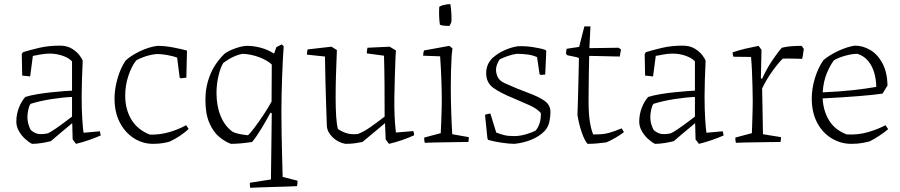

<svg xmlns="http://www.w3.org/2000/svg" viewBox="-20 -678 4300 917"><path d="M223 -4Q205 1 180 5Q155 9 133 9Q117 1 99.5 -15Q82 -31 70 -52.5Q58 -74 58 -97Q58 -132 70.5 -164Q83 -196 101 -215Q126 -223 160 -228.5Q194 -234 228.5 -237.5Q263 -241 289 -243Q315 -245 324 -245V-385Q308 -402 278.5 -412Q249 -422 217 -422Q196 -422 175 -418Q154 -414 137 -411L124 -313L86 -317L84 -420L90 -429Q123 -439 167 -449.5Q211 -460 266 -460Q300 -460 323.5 -445.5Q347 -431 360 -413.5Q373 -396 375 -387Q373 -349 371.5 -300Q370 -251 370 -218Q370 -156 373 -109Q376 -62 379 -44L457 -51L461 -31Q436 -20 406 -9.5Q376 1 343 9L327 -12L325 -89H324Q297 -67 270 -44Q243 -21 223 -4ZM127 -57Q143 -43 160 -39Q177 -35 208 -41Q220 -46 243.5 -62Q267 -78 290 -95.5Q313 -113 324 -121V-215Q279 -213 224.5 -204.5Q170 -196 126 -182Q119 -173 115 -154Q111 -135 111 -120Q111 -99 116.5 -82Q122 -65 127 -57Z M711 9Q662 9 620 -17.5Q578 -44 552.5 -92.5Q527 -141 527 -208Q527 -252 541 -302Q555 -352 580 -389Q606 -413 649 -433.5Q692 -454 732 -459Q768 -459 806.5 -451.5Q845 -444 872 -437L873 -433L870 -307L842 -304L838 -308L826 -403Q807 -410 779.5 -415Q752 -420 731 -420Q704 -418 677 -409.5Q650 -401 630 -389Q607 -359 592.5 -314Q578 -269 578 -221Q578 -156 607.5 -107Q637 -58 696 -35Q744 -34 788.5 -47Q833 -60 869 -80L881 -62Q842 -26 791 -2Q779 2 758 5.5Q737 9 711 9Z M1175 219Q1174 213 1173.5 206.5Q1173 200 1173 195L1274 179L1278 -137L1272 -140Q1252 -103 1228.5 -64Q1205 -25 1184 0Q1160 4 1133 6.5Q1106 9 1083 9Q1057 0 1028.5 -23Q1000 -46 980.5 -89.5Q961 -133 961 -202Q961 -264 983.5 -320Q1006 -376 1052 -421Q1072 -436 1105 -447.5Q1138 -459 1161 -459Q1192 -459 1225.5 -450Q1259 -441 1289 -422L1300 -453L1326 -466L1335 -457Q1333 -432 1331 -394.5Q1329 -357 1327.5 -313.5Q1326 -270 1325 -226.5Q1324 -183 1324 -147Q1324 -98 1325 -39.5Q1326 19 1327.5 74.5Q1329 130 1330 167L1401 185Q1401 192 1400.5 198.5Q1400 205 1398 211Q1383 212 1352 213Q1321 214 1285 215Q1249 216 1218.5 217Q1188 218 1175 219ZM1164 -32Q1175 -41 1196 -69Q1217 -97 1239.5 -131Q1262 -165 1277 -193L1278 -370Q1255 -391 1217.5 -405Q1180 -419 1140 -421Q1096 -414 1047 -378Q1034 -359 1024 -318Q1014 -277 1014 -234Q1014 -172 1033.5 -124.5Q1053 -77 1089 -50Q1103 -42 1123.5 -38Q1144 -34 1164 -32Z M1629 9Q1593 2 1567.5 -23.5Q1542 -49 1541 -78Q1540 -113 1538 -166Q1536 -219 1534.5 -281.5Q1533 -344 1532 -408L1446 -417Q1446 -430 1449 -442L1563 -455L1589 -439L1588 -411Q1586 -366 1584.5 -314.5Q1583 -263 1583 -213Q1583 -163 1585.5 -123Q1588 -83 1594 -62Q1618 -46 1640 -40.5Q1662 -35 1689 -38Q1716 -48 1747 -69.5Q1778 -91 1817 -121Q1817 -197 1816.5 -272Q1816 -347 1814 -412L1732 -423Q1732 -429 1732.5 -435.5Q1733 -442 1735 -450L1841 -455L1871 -437L1869 -405Q1865 -306 1863.5 -212.5Q1862 -119 1871 -45L1954 -52Q1958 -42 1958 -32Q1932 -20 1902 -9.5Q1872 1 1838 9L1822 -12L1819 -84V-90Q1789 -65 1763 -43Q1737 -21 1711 0Q1692 4 1673.5 6.5Q1655 9 1629 9Z M2009 4Q2007 -2 2006.5 -8Q2006 -14 2006 -21L2085 -42Q2086 -61 2087 -88.5Q2088 -116 2089 -144.5Q2090 -173 2090 -193Q2090 -239 2088 -296.5Q2086 -354 2082 -409L2001 -412Q2001 -425 2005 -437L2126 -459L2141 -447L2137 -411Q2135 -377 2134 -337.5Q2133 -298 2133 -264Q2133 -207 2135 -145Q2137 -83 2140 -37L2219 -23Q2219 -18 2218.5 -11.5Q2218 -5 2217 0Q2204 0 2176 0.5Q2148 1 2115 1.5Q2082 2 2053 2.5Q2024 3 2009 4ZM2081 -560Q2075 -601 2078 -646Q2090 -653 2104 -655Q2111 -657 2117.5 -657.5Q2124 -658 2131 -658Q2135 -635 2136 -608Q2137 -581 2136 -575Q2136 -572 2131.5 -563Q2127 -554 2126 -554Q2120 -554 2105 -555Q2090 -556 2081 -560Z M2437 9Q2413 9 2375.5 3.5Q2338 -2 2311 -10L2308 -17L2297 -124L2298 -131L2322 -136L2350 -45Q2368 -38 2387 -33Q2406 -28 2433 -28Q2463 -28 2492 -36.5Q2521 -45 2539 -55Q2565 -88 2563 -138Q2547 -158 2508.5 -175.5Q2470 -193 2434 -208Q2370 -234 2336 -258.5Q2302 -283 2302 -329Q2302 -348 2308.5 -365.5Q2315 -383 2332 -401Q2360 -425 2390.5 -438.5Q2421 -452 2452 -457Q2486 -459 2525.5 -453Q2565 -447 2586 -439L2589 -433L2584 -322L2562 -320L2557 -324L2545 -405Q2526 -414 2501 -417.5Q2476 -421 2447 -421Q2427 -418 2404 -410Q2381 -402 2366 -394Q2359 -383 2354 -370.5Q2349 -358 2349 -345Q2349 -326 2358 -308.5Q2367 -291 2392 -280Q2452 -253 2501.5 -235Q2551 -217 2580 -197Q2609 -177 2609 -143Q2609 -122 2604 -97Q2599 -72 2581 -52Q2554 -25 2516 -10Q2478 5 2437 9Z M2786 9Q2771 -8 2757.5 -48.5Q2744 -89 2738 -129Q2739 -162 2740.5 -209Q2742 -256 2743 -307Q2744 -358 2745 -401Q2736 -405 2717 -408.5Q2698 -412 2690 -414L2683 -422L2686 -445L2746 -454L2771 -552H2800L2795 -448L2934 -450L2946 -442L2940 -408Q2932 -408 2913 -408.5Q2894 -409 2871 -409.5Q2848 -410 2827 -410.5Q2806 -411 2794 -411Q2793 -379 2792.5 -336.5Q2792 -294 2791.5 -255.5Q2791 -217 2791 -196Q2791 -139 2796.5 -101Q2802 -63 2813 -36Q2858 -35 2887 -43Q2916 -51 2949 -65L2960 -47Q2942 -33 2919.5 -20Q2897 -7 2876 2Q2852 5 2831.5 7Q2811 9 2786 9Z M3198 -4Q3180 1 3155 5Q3130 9 3108 9Q3092 1 3074.5 -15Q3057 -31 3045 -52.5Q3033 -74 3033 -97Q3033 -132 3045.5 -164Q3058 -196 3076 -215Q3101 -223 3135 -228.5Q3169 -234 3203.5 -237.5Q3238 -241 3264 -243Q3290 -245 3299 -245V-385Q3283 -402 3253.5 -412Q3224 -422 3192 -422Q3171 -422 3150 -418Q3129 -414 3112 -411L3099 -313L3061 -317L3059 -420L3065 -429Q3098 -439 3142 -449.5Q3186 -460 3241 -460Q3275 -460 3298.5 -445.5Q3322 -431 3335 -413.5Q3348 -396 3350 -387Q3348 -349 3346.5 -300Q3345 -251 3345 -218Q3345 -156 3348 -109Q3351 -62 3354 -44L3432 -51L3436 -31Q3411 -20 3381 -9.5Q3351 1 3318 9L3302 -12L3300 -89H3299Q3272 -67 3245 -44Q3218 -21 3198 -4ZM3102 -57Q3118 -43 3135 -39Q3152 -35 3183 -41Q3195 -46 3218.5 -62Q3242 -78 3265 -95.5Q3288 -113 3299 -121V-215Q3254 -213 3199.5 -204.5Q3145 -196 3101 -182Q3094 -173 3090 -154Q3086 -135 3086 -120Q3086 -99 3091.5 -82Q3097 -65 3102 -57Z M3495 4Q3493 -2 3492.5 -8Q3492 -14 3492 -21L3571 -42Q3572 -78 3573.5 -118.5Q3575 -159 3575 -197Q3575 -225 3574 -261.5Q3573 -298 3571.5 -336Q3570 -374 3567 -406L3483 -407Q3479 -416 3479 -428Q3508 -438 3540 -445.5Q3572 -453 3603 -459L3617 -440L3614 -304L3620 -302Q3640 -346 3664.5 -383.5Q3689 -421 3714 -450Q3735 -455 3757 -457Q3779 -459 3809 -459L3819 -444L3814 -410L3811 -397Q3796 -397 3767.5 -398Q3739 -399 3719 -398Q3700 -381 3671 -341Q3642 -301 3620 -256L3624 -37L3710 -23Q3710 -11 3708 0Q3694 0 3665.5 0.5Q3637 1 3603 1.5Q3569 2 3539.5 2.5Q3510 3 3495 4Z M4046 9Q3995 9 3951.5 -17.5Q3908 -44 3882.5 -92.5Q3857 -141 3857 -208Q3857 -256 3872.5 -306Q3888 -356 3913 -391Q3941 -415 3984 -435Q4027 -455 4063 -460Q4101 -460 4136 -439.5Q4171 -419 4194 -377Q4217 -335 4219 -270L4195 -231Q4156 -225 4082 -219Q4008 -213 3909 -208Q3912 -148 3940 -102.5Q3968 -57 4024 -36Q4078 -33 4126 -47Q4174 -61 4209 -80L4222 -61Q4204 -46 4180 -30Q4156 -14 4134 -3Q4124 0 4100.5 4.5Q4077 9 4046 9ZM3909 -237Q3983 -240 4049 -247Q4115 -254 4165 -263Q4165 -296 4156 -328.5Q4147 -361 4127 -386Q4107 -411 4075 -421Q4049 -421 4015.5 -411.5Q3982 -402 3963 -390Q3945 -367 3929 -328.5Q3913 -290 3909 -237Z"/></svg>

Font: Labrada Light
Style: Regular
Weight: 300
Designer: Mercedes Jáuregui
Foundry: Omnibus-Type Team
Version: Version 1.000; ttfautohint (v1.8.4.7-5d5b)